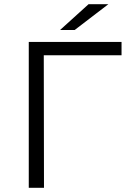

<svg xmlns="http://www.w3.org/2000/svg" viewBox="-20 -901 612 921"><path d="M563 -636H190L191 0H118V-700H563ZM405 -881H500L338 -757H268Z"/></svg>

Font: Montserrat-Regular
Style: Regular
Weight: 400
Version: Version 7.200